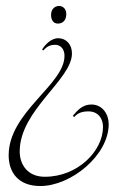

<svg xmlns="http://www.w3.org/2000/svg" viewBox="-20 -267 435 643"><path d="M228 125C238 115 249 106 276 106C308 106 325 129 325 158C325 238 241 325 130 325C73 325 46 285 46 240C46 102 221 0 221 -88C221 -118 202 -139 175 -139C150 -139 129 -115 121 -101L125 -98C138 -113 151 -117 164 -117C183 -117 196 -103 196 -80C196 17 9 108 9 253C9 309 40 356 115 356C218 356 344 253 344 149C344 115 323 83 286 83C258 83 241 100 224 121ZM174 -188C190 -188 202 -199 202 -220C202 -239 189 -247 178 -247C163 -247 151 -236 151 -217C151 -201 158 -188 174 -188Z"/></svg>

Font: Stalemate
Style: Regular
Weight: 400
Designer: Astigmatic (AOETI)
Foundry: Astigmatic (AOETI)
Version: Version 001.000